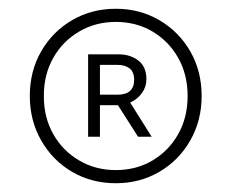

<svg xmlns="http://www.w3.org/2000/svg" viewBox="-20 -731 530 438"><path d="M244 -313Q189 -313 144.5 -339Q100 -365 74 -410.5Q48 -456 48 -512Q48 -569 74 -614Q100 -659 144.5 -685Q189 -711 244 -711Q299 -711 343.5 -685Q388 -659 414 -614Q440 -569 440 -512Q440 -456 414 -410.5Q388 -365 343.5 -339Q299 -313 244 -313ZM244 -343Q291 -343 328 -365Q365 -387 386.5 -425Q408 -463 408 -512Q408 -561 386.5 -599Q365 -637 328 -659Q291 -681 244 -681Q198 -681 160.5 -659Q123 -637 101.5 -599Q80 -561 80 -512Q80 -463 101.5 -425Q123 -387 160.5 -365Q198 -343 244 -343ZM181 -419V-607H251Q277 -607 295.5 -593Q314 -579 314 -550Q314 -533 304 -519Q294 -505 277 -497L326 -419H295L249 -491H208V-419ZM248 -583H208V-515H248Q286 -515 286 -549Q286 -567 275.5 -575Q265 -583 248 -583Z"/></svg>

Font: Red Hat Display
Style: Regular
Weight: 300
Designer: Pentagram, MCKL
Foundry: Pentagram, MCKL
Version: Version 1.023